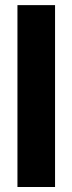

<svg xmlns="http://www.w3.org/2000/svg" viewBox="-20 -748 290 768"><path d="M200.2 0H49.8V-727.5H200.2Z"/></svg>

Font: Intratopia Thin
Style: Regular
Weight: 100
Designer: Rasmus Andersson
Foundry: rsms
Version: Version 3.000;Glyphs 3.2.3 (3260)